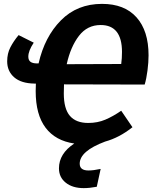

<svg xmlns="http://www.w3.org/2000/svg" viewBox="-20 -728 795 990"><path d="M310 -293Q309 -277 309 -246Q309 -167 340.5 -130.5Q372 -94 435 -94Q483 -94 523 -111Q563 -128 605 -157L663 -72Q595 -18 522 2Q391 51 391 116Q391 151 436 151Q462 151 499 143L479 235Q442 242 412 242Q354 242 319 214Q284 186 284 140Q284 64 363 12Q266 -2 215 -69.5Q164 -137 164 -258Q164 -284 165 -297H158Q89 -298 53 -329.5Q17 -361 17 -412Q17 -452 33.5 -484Q50 -516 76 -547L154 -508Q126 -466 126 -436Q126 -418 137 -409.5Q148 -401 171 -401H179Q210 -538 294 -623Q378 -708 506 -708Q622 -708 684 -638.5Q746 -569 746 -443Q746 -407 740.5 -364.5Q735 -322 726 -292ZM324 -397 605 -398Q609 -427 609 -460Q609 -599 499 -599Q430 -599 387 -543Q344 -487 324 -397Z"/></svg>

Font: Fira Sans SemiBold
Style: Italic
Weight: 600
Italic angle: -8°
Designer: bBox Type GmbH & Carrois Corporate GbR & Edenspiekermann AG
Foundry: bBox Type GmbH & Carrois Corporate GbR & Edenspiekermann AG
Version: Version 4.301